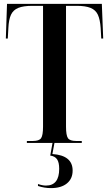

<svg xmlns="http://www.w3.org/2000/svg" viewBox="-20 -734 560 986"><path d="M118 0V-10H149Q181 -10 191 -24.5Q201 -39 201 -84V-704H146Q100 -704 74 -693.5Q48 -683 36.5 -658.5Q25 -634 23 -590L20 -536H10L16 -714H503L510 -536H500L497 -590Q494 -634 482.5 -658.5Q471 -683 445 -693.5Q419 -704 374 -704H319V-84Q319 -39 329 -24.5Q339 -10 371 -10H400V0ZM242 232Q207 232 175 221V211Q198 219 216 219Q284 219 284 133Q284 100 273 84Q262 68 238 65L251 -7H261L249 57Q353 64 353 142Q353 184 323.5 208Q294 232 242 232Z"/></svg>

Font: Noto Serif Display ExtraCondensed SemiBold
Style: Regular
Weight: 600
Width: 2
Designer: Monotype Design Team
Foundry: Monotype Imaging Inc.
Version: Version 2.009